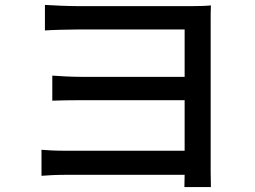

<svg xmlns="http://www.w3.org/2000/svg" viewBox="-20 -732 1040 782"><path d="M149 -122V-16C170 -18 212 -20 250 -20H732L731 30H839C839 12 838 -15 838 -36C838 -139 838 -595 838 -640C838 -667 838 -695 839 -710C821 -708 790 -707 761 -707C660 -707 382 -707 299 -707C261 -707 190 -710 163 -712V-608C189 -610 261 -612 299 -612C382 -612 687 -612 732 -612V-419H312C269 -419 222 -422 193 -424V-322C219 -323 269 -324 313 -324H732V-118H250C206 -118 169 -120 149 -122Z"/></svg>

Font: Noto Sans CJK HK Medium
Style: Regular
Weight: 500
Designer: Ryoko NISHIZUKA 西塚涼子 (kana, bopomofo & ideographs); Paul D. Hunt (Latin, Greek & Cyrillic); Sandoll Communications 산돌커뮤니
Foundry: Adobe
Version: Version 2.004;hotconv 1.0.118;makeotfexe 2.5.65603